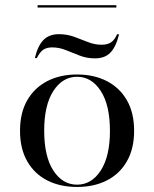

<svg xmlns="http://www.w3.org/2000/svg" viewBox="-20 -718 601 749"><path d="M116.1 -491.9Q127.4 -539.5 149.6 -562.1Q171.8 -584.7 209.7 -584.7Q241.1 -584.7 269 -574.6Q296.8 -564.5 323 -554Q349.2 -543.5 375.8 -543.5Q398.4 -543.5 412.5 -552.4Q426.6 -561.3 437.1 -584.7L444.4 -583.9Q432.3 -534.7 410.5 -512.5Q388.7 -490.3 350.8 -490.3Q318.5 -490.3 290.7 -501.2Q262.9 -512.1 236.7 -522.6Q210.5 -533.1 183.9 -533.1Q162.9 -533.1 149.6 -524.6Q136.3 -516.1 123.4 -491.1ZM280.6 11.3Q214.5 11.3 164.5 -14.1Q114.5 -39.5 86.3 -88.7Q58.1 -137.9 58.1 -207.3Q58.1 -278.2 86.3 -327Q114.5 -375.8 164.5 -401.6Q214.5 -427.4 280.6 -427.4Q346.8 -427.4 396.8 -401.6Q446.8 -375.8 475 -327Q503.2 -278.2 503.2 -207.3Q503.2 -137.9 475 -88.7Q446.8 -39.5 396.8 -14.1Q346.8 11.3 280.6 11.3ZM280.6 2.4Q337.1 2.4 373 -52.8Q408.9 -108.1 408.9 -207.3Q408.9 -308.1 373 -363.3Q337.1 -418.5 280.6 -418.5Q224.2 -418.5 188.3 -363.3Q152.4 -308.1 152.4 -208.1Q152.4 -107.3 188.3 -52.4Q224.2 2.4 280.6 2.4ZM126.6 -688.7V-697.6H433.9V-688.7Z"/></svg>

Font: Playfair 144pt SemiExpanded Medium
Style: Regular
Weight: 500
Width: 6
Designer: Claus Eggers Sørensen
Foundry: Claus Eggers Sørensen
Version: Version 2.203